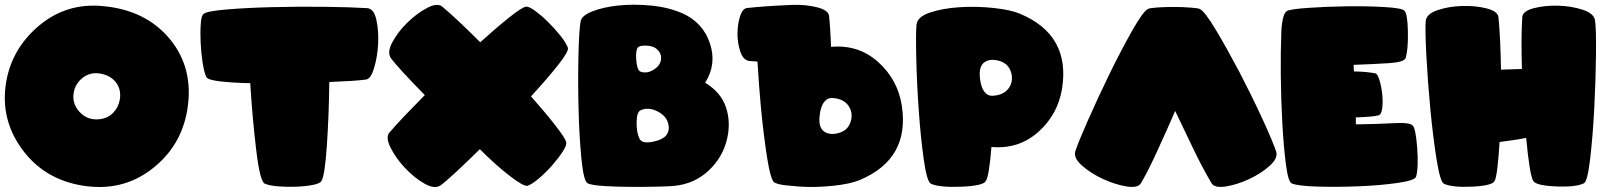

<svg xmlns="http://www.w3.org/2000/svg" viewBox="-31 -776 6681 797"><path d="M746.6 -320.8Q721.2 -167 597.4 -72.8Q473.6 21.5 309.6 -5.9Q151.4 -32.2 60.5 -156.7Q-30.3 -281.2 -5.9 -432.6Q17.1 -573.2 130.1 -668.7Q243.2 -764.2 393.1 -751Q573.7 -735.4 674.1 -613.8Q774.4 -492.2 746.6 -320.8ZM466.3 -362.3Q473.1 -404.3 450.4 -433.8Q427.7 -463.4 384.3 -470.7Q343.3 -477.5 312 -452.9Q280.8 -428.2 274.9 -390.6Q267.1 -345.2 300.3 -310.3Q333.5 -275.4 382.3 -281.2Q416 -284.7 438.5 -307.6Q460.9 -330.6 466.3 -362.3Z M1302.7 -23.9Q1297.4 -14.2 1267.1 -8.3Q1236.8 -2.4 1199 -1Q1161.1 0.5 1124 -2.4Q1086.9 -5.4 1067.9 -13.7Q1047.9 -22.5 1032 -157.5Q1016.1 -292.5 1007.8 -430.7Q935.5 -432.1 883.3 -438.2Q831.1 -444.3 825.7 -456.1Q816.4 -474.6 810.1 -515.9Q803.7 -557.1 801.8 -600.3Q799.8 -643.6 802.5 -678.5Q805.2 -713.4 814.9 -718.8Q829.1 -730 910.6 -736.8Q992.2 -743.7 1098.1 -746.3Q1204.1 -749 1313.5 -747.8Q1422.9 -746.6 1493.2 -742.2Q1521 -740.2 1531.2 -694.3Q1541.5 -648.4 1538.6 -593.8Q1535.6 -539.1 1521.7 -493.2Q1507.8 -447.3 1487.8 -445.8Q1469.2 -442.9 1428.2 -440.2Q1387.2 -437.5 1335.9 -435.5Q1334.5 -297.9 1325.7 -170.2Q1316.9 -42.5 1302.7 -23.9Z M2152.3 -748Q2163.1 -750.5 2189 -731.9Q2214.8 -713.4 2242.7 -686Q2270.5 -658.7 2294.7 -628.7Q2318.8 -598.6 2326.2 -578.1Q2331.1 -563.5 2286.1 -506.6Q2241.2 -449.7 2173.3 -376Q2234.9 -306.2 2275.9 -253.4Q2316.9 -200.7 2319.3 -185.1Q2322.3 -173.8 2305.2 -147.2Q2288.1 -120.6 2262.5 -91.3Q2236.8 -62 2208 -37.1Q2179.2 -12.2 2159.2 -4.9Q2145 0 2086.4 -44.7Q2027.8 -89.4 1960.9 -156.7Q1905.3 -102.1 1861.6 -61.5Q1817.9 -21 1798.8 -7.3Q1773.9 10.7 1731.2 -13.7Q1688.5 -38.1 1650.4 -78.6Q1612.3 -119.1 1590.6 -162.4Q1568.8 -205.6 1585 -225.1Q1609.9 -254.4 1648.4 -294.9Q1687 -335.4 1732.4 -381.3Q1625.5 -490.2 1593.3 -532.2Q1574.2 -556.6 1597.2 -599.9Q1620.1 -643.1 1659.4 -681.6Q1698.7 -720.2 1741.2 -742.7Q1783.7 -765.1 1804.2 -749Q1835 -723.6 1876 -684.8Q1917 -646 1962.4 -600.6Q2031.2 -662.6 2084 -704.6Q2136.7 -746.6 2152.3 -748Z M2767.1 -4.4Q2749.5 -2.4 2698.5 -1.2Q2647.5 0 2589.1 -0.2Q2530.8 -0.5 2479 -3.7Q2427.2 -6.8 2409.2 -14.6Q2392.1 -21.5 2382.8 -114.3Q2373.5 -207 2370.6 -322.5Q2367.7 -438 2370.1 -545.2Q2372.6 -652.3 2379.4 -688.5Q2383.8 -711.4 2428.5 -729Q2473.1 -746.6 2536.6 -753.2Q2600.1 -759.8 2671.6 -752.9Q2743.2 -746.1 2801.8 -720.7Q2887.2 -682.6 2916 -595.7Q2944.8 -508.8 2896 -432.6L2897.5 -431.6Q2961.9 -392.6 2982.7 -330.1Q3003.4 -267.6 2986.8 -198.2Q2968.8 -122.1 2909.7 -67.1Q2850.6 -12.2 2767.1 -4.4ZM2612.8 -571.8Q2606.9 -551.3 2611.1 -516.8Q2615.2 -482.4 2629.4 -478Q2656.2 -469.2 2684.8 -488.3Q2713.4 -507.3 2713.4 -536.1Q2713.4 -555.2 2697 -570.8Q2680.7 -586.4 2647 -586.9Q2616.7 -586.9 2612.8 -571.8ZM2623 -201.2Q2634.8 -174.8 2693.8 -191.2Q2752.9 -207.5 2744.1 -257.3Q2737.8 -293.5 2699.2 -313.2Q2660.6 -333 2628.4 -318.4Q2611.8 -310.5 2611.6 -268.3Q2611.3 -226.1 2623 -201.2Z M3431.2 -220.2Q3419.9 -219.7 3413.1 -220.7Q3366.2 -229 3370.6 -287.6Q3375 -346.2 3401.9 -363.8Q3413.6 -372.1 3437.5 -367.7Q3473.1 -362.3 3490.7 -337.4Q3508.8 -312 3502.4 -279.3Q3491.2 -226.6 3431.2 -220.2ZM3613.8 -519Q3532.2 -591.8 3418.9 -581.5L3418 -595.7Q3418 -606.9 3417.5 -611.3Q3415 -668 3410.6 -709.5Q3407.7 -733.9 3361.3 -745.6Q3314.9 -757.3 3259.8 -755.9L3250.5 -755.4Q3140.1 -750.5 3069.8 -742.7Q3050.8 -740.2 3040.5 -707Q3030.3 -673.8 3030.3 -634.3Q3030.8 -594.7 3042.5 -560.5Q3054.2 -526.4 3079.1 -522.9Q3091.3 -521.5 3113.3 -520.5Q3118.7 -426.8 3127.9 -326.7Q3139.2 -210.9 3153.8 -118.2Q3168.9 -24.9 3184.6 -17.6Q3206.1 -7.8 3246.1 -5.4Q3266.1 -2.9 3287.1 -1.5Q3356.9 2.9 3427.7 -4.9Q3498.5 -12.2 3538.1 -28.8Q3746.6 -116.7 3712.4 -337.9Q3695.3 -446.3 3613.8 -519Z M4377.9 -409.7Q4360.8 -301.3 4279.3 -228.5Q4197.8 -155.8 4084.5 -166Q4080.1 -109.9 4074 -71.3Q4067.9 -32.7 4060.5 -23.9Q4050.3 -4.9 3960.4 -1Q3870.6 2.9 3833.5 -13.2Q3816.9 -20.5 3804 -111.1Q3791 -201.7 3783 -314.9Q3774.9 -428.2 3772.5 -533Q3770 -637.7 3773.4 -673.3Q3776.9 -706.5 3829.8 -724.1Q3882.8 -741.7 3952.6 -746.1Q4022.5 -750.5 4093.3 -742.9Q4164.1 -735.4 4203.6 -718.8Q4412.1 -630.9 4377.9 -409.7ZM4168 -468.3Q4156.7 -521 4096.7 -527.3Q4085.4 -527.8 4078.6 -526.9Q4031.7 -518.6 4036.1 -460Q4040.5 -401.4 4067.4 -383.8Q4079.1 -375.5 4103 -379.9Q4138.7 -385.3 4156.5 -410.4Q4174.3 -435.5 4168 -468.3Z M4920.4 -162.6Q4957.5 -84.5 4998 -15.6Q5010.7 5.4 5058.1 -2Q5105 -9.8 5154.3 -32.7Q5203.6 -55.7 5239.7 -87.9Q5275.4 -120.1 5266.1 -147.9Q5251.5 -190.9 5208 -285.6Q5164.1 -380.4 5113.3 -478Q5062 -575.2 5015.6 -652.8Q4969.2 -730 4949.2 -738.8Q4940.4 -742.7 4909.2 -744.6Q4877.4 -747.1 4841.8 -747.1Q4805.7 -747.1 4774.4 -745.1Q4743.2 -743.2 4734.4 -738.8Q4714.4 -729.5 4668.5 -648.4Q4622.6 -567.4 4573.7 -467.3Q4524.9 -366.7 4483.9 -273.9Q4442.9 -180.7 4432.6 -147.9Q4424.3 -120.1 4461.4 -87.9Q4498 -55.7 4548.3 -32.7Q4598.1 -9.8 4645.5 -2Q4692.9 5.4 4705.1 -15.6Q4734.9 -65.9 4772.9 -149.4Q4811.5 -232.9 4847.2 -315.4Q4882.8 -242.2 4920.4 -162.6Z M5597.2 -259.8Q5682.6 -260.7 5751.5 -264.6Q5820.3 -268.6 5832.5 -255.4Q5845.7 -244.6 5851.8 -162.1Q5857.9 -79.6 5847.2 -42.5Q5842.3 -26.9 5770.5 -16.6Q5698.7 -6.3 5609.4 -2.7Q5520 1 5438 -1.5Q5356 -3.9 5331.1 -14.6Q5316.4 -20.5 5306.9 -93.5Q5297.4 -166.5 5292 -264.4Q5286.6 -362.3 5285.6 -464.1Q5284.7 -565.9 5287.6 -629.9Q5287.6 -665 5293.5 -694.1Q5299.3 -723.1 5311.5 -730.5Q5323.7 -737.8 5397.5 -743.2Q5471.2 -748.5 5556.6 -749.8Q5642.1 -751 5714.8 -746.8Q5787.6 -742.7 5798.3 -731.9Q5811.5 -721.2 5813.2 -647.2Q5814.9 -573.2 5804.2 -535.6Q5798.8 -518.1 5735.6 -513.9Q5672.4 -509.8 5587.9 -506.8Q5587.9 -501 5588.4 -493.2Q5588.9 -485.4 5589.4 -479.5Q5644.5 -478.5 5679.2 -471.2Q5687.5 -468.8 5695.6 -442.1Q5703.6 -415.5 5706.8 -384Q5710 -352.5 5706.5 -325.7Q5703.1 -298.8 5689.5 -296.9Q5679.7 -293.9 5654.1 -291.7Q5628.4 -289.6 5597.2 -288.6Q5597.2 -282.2 5597.2 -273.9Q5597.2 -265.6 5597.2 -259.8Z M6172.9 -24.4Q6163.6 -5.4 6080.8 -1.2Q5998 2.9 5962.9 -13.2Q5947.3 -20.5 5932.4 -113.5Q5917.5 -206.5 5906.5 -322.3Q5895.5 -438 5889.9 -545.2Q5884.3 -652.3 5887.2 -688.5Q5890.1 -718.3 5936.5 -733.9Q5982.9 -749.5 6038.1 -751.2Q6093.3 -752.9 6139.6 -741.2Q6186 -729.5 6189 -705.1Q6193.4 -663.6 6196 -606.7Q6198.7 -549.8 6199.7 -486.8Q6241.2 -488.8 6286.6 -489.7Q6284.7 -552.2 6284.9 -608.2Q6285.2 -664.1 6288.1 -705.1Q6289.6 -730 6335.4 -741.9Q6381.3 -753.9 6436.5 -752.4Q6491.7 -751 6538.8 -735.6Q6585.9 -720.2 6590.3 -690.4Q6595.2 -654.3 6594 -547.1Q6592.8 -439.9 6586.7 -324Q6580.6 -208 6569.6 -115.2Q6558.6 -22.5 6543.9 -15.1Q6509.8 1.5 6427 -2.2Q6344.2 -5.9 6334 -24.9Q6326.2 -35.2 6318.4 -84.2Q6310.5 -133.3 6304.2 -203.6Q6276.9 -198.2 6248.8 -194.1Q6220.7 -189.9 6193.8 -186.5Q6189.9 -122.6 6184.6 -78.6Q6179.2 -34.7 6172.9 -24.4Z"/></svg>

Font: ARCO
Style: Regular
Weight: 700
Designer: Rafael Olivo Díaz, Denis Ignatov
Foundry: Rafael Olivo Díaz
Version: Version 1.10 March 1, 2019